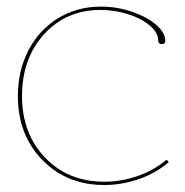

<svg xmlns="http://www.w3.org/2000/svg" viewBox="-20 -542 545 566"><path d="M32.7 -258.8Q32.7 -334 64.2 -394.3Q95.7 -454.6 151.6 -488.5Q207.5 -522.5 277.3 -522.5Q327.6 -522.5 372.8 -506.1Q418 -489.7 442.6 -466.8Q467.3 -443.8 467.3 -422.4Q467.3 -412.1 457 -412.1Q446.3 -412.1 446.3 -422.4Q446.3 -445.8 421.6 -466.8Q397 -487.8 357.4 -500.2Q317.9 -512.7 275.9 -512.7Q175.3 -512.7 110.1 -441.2Q44.9 -369.6 44.9 -258.8Q44.9 -148.4 112.8 -77.4Q180.7 -6.3 287.6 -6.3Q336.9 -6.3 385.3 -22.9Q433.6 -39.6 471.2 -71.3L477.5 -64Q438.5 -30.8 388.4 -13.7Q338.4 3.4 287.6 3.4Q176.8 3.4 104.7 -70.6Q32.7 -144.5 32.7 -258.8Z"/></svg>

Font: Znikomit
Style: Regular
Weight: 100
Designer: gluk
Foundry: gluk
Version: Version 0.53